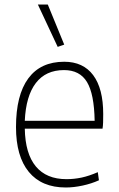

<svg xmlns="http://www.w3.org/2000/svg" viewBox="-20 -823 526 852"><path d="M272 9Q165 9 108 -60Q51 -129 51 -259Q51 -401 105.5 -475Q160 -549 265 -549Q349 -549 393.5 -489.5Q438 -430 438 -317Q438 -294 437.5 -279Q437 -264 435 -252H90Q92 -141 139 -84.5Q186 -28 275 -28Q309 -28 342 -35Q375 -42 414 -59L419 -23Q386 -8 346.5 0.5Q307 9 272 9ZM264 -512Q183 -512 139 -454.5Q95 -397 90 -287H400Q398 -406 366 -459Q334 -512 264 -512ZM236 -615 148 -803H192L265 -625Z"/></svg>

Font: Encode Sans Narrow
Style: Thin
Weight: 250
Designer: Pablo Impallari, Andres Torresi
Foundry: Pablo Impallari, Andres Torresi
Version: Version 1.000; ttfautohint (v1.00) -l 8 -r 50 -G 200 -x 14 -